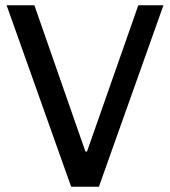

<svg xmlns="http://www.w3.org/2000/svg" viewBox="-20 -706 643 726"><path d="M5 -686H110L303 -133H309L503 -686H598L354 0H249Z"/></svg>

Font: Chivo
Style: Regular
Weight: 400
Designer: Hector Gatti
Foundry: Omnibus-Type
Version: Version 1.007;PS 001.007;hotconv 1.0.88;makeotf.lib2.5.64775